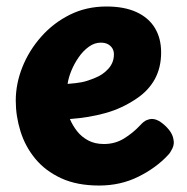

<svg xmlns="http://www.w3.org/2000/svg" viewBox="-20 -573 583 597"><path d="M288.2 3.9Q219.2 3.9 170 -18.9Q120.8 -41.7 89.6 -79.6Q58.4 -117.4 43.7 -164.7Q29 -212 29 -260Q29 -312.6 49.5 -364.1Q70 -415.7 107.7 -458.4Q145.3 -501.2 196.8 -527Q248.3 -552.8 311.1 -552.8Q366.6 -552.8 404.5 -535.3Q442.4 -517.8 461.7 -485.8Q481 -453.9 481 -410Q481 -362.6 461.2 -326.6Q441.3 -290.7 404.1 -266.1Q359.3 -235.8 308.2 -221.5Q257 -207.2 197.3 -202.9Q206.1 -182.4 219.8 -164.9Q233.6 -147.4 254.3 -136.3Q275 -125.2 303.1 -125.2Q337.8 -125.2 365.7 -142.4Q393.6 -159.7 415.4 -183Q426.9 -195.7 435.9 -199.4Q445 -203.2 452 -203.2Q465.6 -203.2 479.8 -193.3Q494.1 -183.4 505.6 -169.2Q517 -154.9 519.3 -139.8Q522.7 -125.6 516.2 -111.8Q509.7 -98.1 502.7 -91.1Q465.7 -51.1 410.3 -23.6Q355 3.9 288.2 3.9ZM190.2 -312.1Q217 -314.1 234.3 -317.4Q251.6 -320.8 276.1 -331.1Q299.8 -340.2 317 -359.3Q334.2 -378.3 334.2 -404Q334.2 -414.1 329.7 -422.1Q325.1 -430.1 316.1 -435.3Q307.1 -440.4 293.3 -440.4Q273.8 -440.4 256.1 -427.6Q238.3 -414.7 224.7 -395Q211 -375.3 201.9 -353.3Q192.9 -331.2 190.2 -312.1Z"/></svg>

Font: Playpen Sans Arabic
Style: Regular
Weight: 400
Designer: Azza Alameddine, Laura Meseguer, Veronika Burian, José Scaglione
Foundry: TypeTogether
Version: Version 2.000